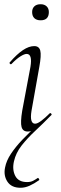

<svg xmlns="http://www.w3.org/2000/svg" viewBox="-20 -613 287 908"><path d="M77 275Q34 275 15 246Q-4 217 4 179Q10 147 32 114Q54 81 86.5 47Q119 13 157 -21L140 1Q133 5 126.5 7Q120 9 111 9Q88 9 82 -12.5Q76 -34 85 -89L124 -297Q134 -358 106 -358Q95 -358 76 -346Q57 -334 35 -311Q31 -307 27 -311.5Q23 -316 27 -319Q60 -357 88.5 -376Q117 -395 142 -395Q165 -395 170.5 -373.5Q176 -352 166 -297L129 -89Q124 -58 128.5 -43Q133 -28 146 -28Q157 -28 175 -41.5Q193 -55 215 -77Q218 -80 222 -76Q226 -72 223 -69Q184 -29 146.5 6Q109 41 82 75.5Q55 110 46 150Q37 189 52 218.5Q67 248 108 248Q125 248 136.5 242Q148 236 158 229Q160 227 163.5 231.5Q167 236 165 239Q141 256 119.5 265.5Q98 275 77 275ZM172 -517Q153 -517 142.5 -527Q132 -537 132 -556Q132 -573 142.5 -583Q153 -593 172 -593Q190 -593 200.5 -583Q211 -573 211 -556Q211 -517 172 -517Z"/></svg>

Font: Cormorant Infant Light
Style: Italic
Weight: 300
Italic angle: -10°
Designer: Christian Thalmann (Catharsis Fonts)
Foundry: Catharsis Fonts
Version: Version 4.001